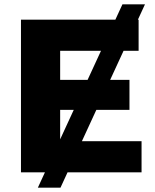

<svg xmlns="http://www.w3.org/2000/svg" viewBox="-20 -790 712 880"><path d="M541.1 -770H644.4L257.3 70H153.6ZM76.1 -700H615.3V-557.1H255.7V-142.9H628.8V0H76.1ZM242.8 -424H573.4V-286.4H242.8Z"/></svg>

Font: iiserrat Thin
Style: Regular
Weight: 100
Designer: Akira Ohta
Foundry: Akira Ohta
Version: Version 1.200;Glyphs 3.3.1 (3343)